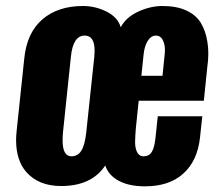

<svg xmlns="http://www.w3.org/2000/svg" viewBox="-20 -621 747 653"><path d="M460.9 -363.3H532.7L540 -435.1Q541 -442.9 541 -449.7Q541 -468.3 535.2 -481.4Q527.3 -500 510.3 -500Q493.7 -500 482.4 -481.9Q471.2 -463.9 468.3 -435.1ZM223.1 -89.4Q244.6 -89.4 256.6 -108.4Q268.6 -127.4 273.4 -171.4L300.8 -428.7Q301.8 -439.5 301.8 -448.2Q301.8 -500 268.1 -500Q228.5 -500 221.2 -428.7L194.3 -171.9Q192.9 -156.2 192.9 -143.6Q192.9 -89.4 223.1 -89.4ZM188 11.7Q111.3 11.7 69.3 -36.1Q35.2 -75.2 34.7 -143.1Q34.7 -158.7 36.6 -175.8L62.5 -421.9Q71.3 -509.8 124.3 -555.2Q177.2 -600.6 262.2 -600.6Q304.7 -600.6 342.8 -581.3Q380.9 -562 390.6 -528.3Q408.2 -562 449.7 -581.3Q491.2 -600.6 532.2 -600.6Q580.6 -600.6 613.5 -585.4Q646.5 -570.3 663.1 -543Q679.7 -515.6 685.5 -477.5Q688.5 -459 688.5 -438.5Q688.5 -417 685.1 -393.6L673.3 -278.3H451.7L441.9 -183.6Q439.9 -159.7 439.5 -139.2Q439.5 -137.7 439.5 -136.2Q439.5 -118.2 445.8 -104.5Q452.6 -89.8 467.3 -89.4Q467.8 -89.4 468.3 -89.4Q486.8 -89.4 496.1 -104Q505.4 -119.1 508.8 -152.3L516.6 -225.6H668L660.2 -152.8Q651.4 -73.2 602.5 -29.8Q554.7 12.7 473.6 12.7Q471.7 12.7 469.7 12.7Q418 12.2 383.5 -6.3Q349.1 -24.9 337.9 -58.1Q291.5 11.7 188 11.7Z"/></svg>

Font: Oswald
Style: Bold
Weight: 700
Designer: Vernon Adams
Foundry: Vernon Adams
Version: 3.0; ttfautohint (v0.94.23-7a4d-dirty) -l 8 -r 50 -G 200 -x 